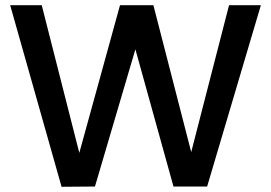

<svg xmlns="http://www.w3.org/2000/svg" viewBox="-20 -715 1039 736"><path d="M980 -695 774 0H645L499 -526L344 0L216 1L19 -695H140L284 -129L440 -695H568L713 -132L858 -695Z"/></svg>

Font: IBM-Poppins
Style: Poppins-Medium
Weight: 500
Designer: Mike Abbink, Paul van der Laan, Pieter van Rosmalen, Ben Mitchell, Mark Frömberg
Foundry: Bold Monday
Version: Version 1.1